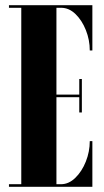

<svg xmlns="http://www.w3.org/2000/svg" viewBox="-20 -720 402 740"><path d="M14.5 0V-10H62V-690H14.5V-700H336V-525.5H326Q326 -566 311 -603.8Q296 -641.5 271 -665.8Q246 -690 215.5 -690H197.5V-355.5H285.5V-415.5H295.5V-286.5H285.5V-345.5H197.5V-10H215Q245 -10 270.2 -34.5Q295.5 -59 310.8 -97.2Q326 -135.5 326 -176H336V0Z"/></svg>

Font: Imbue 100pt ExtraBold
Style: Regular
Weight: 800
Designer: Tyler Finck
Foundry: Etcetera Type Company
Version: Version 1.102; ttfautohint (v1.8.3)